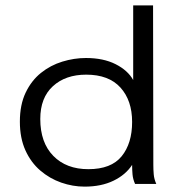

<svg xmlns="http://www.w3.org/2000/svg" viewBox="-20 -685 665 715"><path d="M295 10Q251 10 208 -5Q165 -20 130 -50Q95 -80 74.5 -125.5Q54 -171 54 -232Q54 -295 75.5 -340Q97 -385 132.5 -413.5Q168 -442 212 -455.5Q256 -469 300 -469Q365 -469 410.5 -446Q456 -423 476 -387V-665H550L551 -71Q551 -53 552.5 -35.5Q554 -18 562 0H483Q475 -18 473.5 -35.5Q472 -53 472 -71Q448 -34 402.5 -12Q357 10 295 10ZM309 -55Q394 -55 433 -103Q472 -151 472 -231Q472 -311 428.5 -359Q385 -407 301 -407Q224 -407 177 -364Q130 -321 130 -242Q130 -154 178.5 -104.5Q227 -55 309 -55Z"/></svg>

Font: Inconsolata Expanded
Style: Regular
Weight: 400
Width: 7
Monospace: yes
Designer: Raph Levien, Cyreal, Brenton Simpson
Foundry: Raph Levien, Cyreal, Google
Version: Version 3.100; ttfautohint (v1.8.4.7-5d5b)